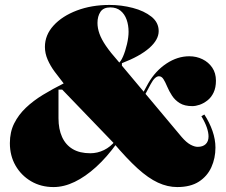

<svg xmlns="http://www.w3.org/2000/svg" viewBox="-20 -743 915 778"><path d="M197 15Q146 15 106 -8.5Q66 -32 43 -72Q20 -112 20 -163Q20 -208 37.5 -243Q55 -278 85 -306.5Q115 -335 154.5 -359Q194 -383 238 -405Q219 -429 201.5 -452.5Q184 -476 173 -501.5Q162 -527 162 -553Q162 -601 197 -639.5Q232 -678 291.5 -700.5Q351 -723 424 -723Q472 -723 518 -711Q564 -699 593.5 -675.5Q623 -652 623 -617Q623 -582 585 -548.5Q547 -515 474 -487V-466L459 -486Q469 -492 478.5 -514Q488 -536 494.5 -564Q501 -592 501 -614Q501 -641 493 -663.5Q485 -686 468.5 -699.5Q452 -713 427 -713Q399 -713 387 -695Q375 -677 375 -650Q375 -629 383 -606.5Q391 -584 409 -557.5Q427 -531 458 -496L716 -188Q735 -166 751.5 -157Q768 -148 781 -148Q802 -148 813.5 -159Q825 -170 825 -190Q825 -206 818 -226.5Q811 -247 796 -272L808 -279Q829 -247 841 -212.5Q853 -178 853 -145Q853 -102 836.5 -65.5Q820 -29 786 -7Q752 15 698 15Q659 15 620 -3Q581 -21 537.5 -60.5Q494 -100 439 -165L232 -380H217Q217 -361 217 -341.5Q217 -322 217 -303Q217 -284 217 -264Q217 -220 231.5 -188Q246 -156 274.5 -139Q303 -122 346 -122Q375 -122 401.5 -135Q428 -148 447 -172L454 -163Q413 -106 369.5 -66.5Q326 -27 282.5 -6Q239 15 197 15ZM759 -313Q728 -313 708.5 -325Q689 -337 677 -355.5Q665 -374 657.5 -392Q650 -410 642.5 -422Q635 -434 624 -434Q616 -434 607.5 -426Q599 -418 590 -401L565 -354L558 -364L581 -406Q610 -456 654.5 -485.5Q699 -515 747 -515Q776 -515 800.5 -503Q825 -491 840 -469Q855 -447 855 -416Q855 -388 845.5 -368Q836 -348 820.5 -336Q805 -324 789 -318.5Q773 -313 759 -313Z"/></svg>

Font: Kalnia Thin
Style: Regular
Weight: 100
Version: Version 1.105